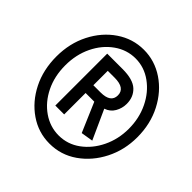

<svg xmlns="http://www.w3.org/2000/svg" viewBox="-143 -642 735 735"><g transform="rotate(45 225.0 -274.0)"><path d="M227 -19Q167 -19 117.5 -53Q68 -87 39 -144.5Q10 -202 10 -274Q10 -345 39.5 -403Q69 -461 119 -495Q169 -529 229 -529Q288 -529 338 -495.5Q388 -462 418 -404Q448 -346 448 -274Q448 -205 418.5 -147Q389 -89 339 -54Q289 -19 227 -19ZM230 -66Q278 -66 317 -94.5Q356 -123 379 -170.5Q402 -218 402 -274Q402 -331 379 -378.5Q356 -426 316.5 -454.5Q277 -483 230 -483Q183 -483 143.5 -455Q104 -427 81 -379.5Q58 -332 58 -274Q58 -215 81 -168Q104 -121 143.5 -93.5Q183 -66 230 -66ZM286 -135 235 -254H188V-138H140V-419H223Q280 -419 304.5 -396Q329 -373 329 -336Q329 -312 317 -291Q305 -270 281 -262L335 -143ZM188 -296H227Q282 -296 282 -335Q282 -374 225 -374H188Z"/></g></svg>

Font: Inconsolata SemiCondensed Medium
Style: Regular
Weight: 500
Width: 4
Monospace: yes
Designer: Raph Levien, Cyreal, Brenton Simpson
Foundry: Raph Levien, Cyreal, Google
Version: Version 3.001; ttfautohint (v1.8.2.53-6de2)